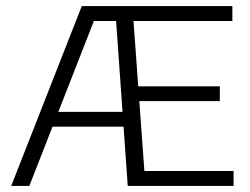

<svg xmlns="http://www.w3.org/2000/svg" viewBox="-20 -615 828 635"><path d="M17 0 250.5 -595H389.5V-545.5H290.5L77 0ZM134.5 -196 149 -245H409.5V-196ZM402.5 0 360.5 -595H748.5V-545.5H421.5L457.5 -49.5H752.5V0ZM417.5 -280.5V-329.5H707V-280.5Z"/></svg>

Font: Encode Sans SC Condensed Thin Light
Style: Regular
Weight: 300
Version: Version 3.002